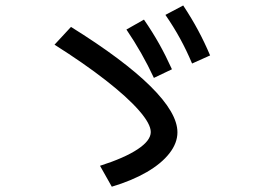

<svg xmlns="http://www.w3.org/2000/svg" viewBox="-20 -747 978 717"><path d="M543 -253.9Q543 -284.2 499.3 -334.2Q455.6 -384.3 374.5 -447.5Q293.5 -510.7 183.6 -580.1L245.1 -646.5Q441.9 -523.9 542.2 -424.6Q642.6 -325.2 642.6 -252.9Q642.6 -212.9 612.8 -174.6Q583 -136.2 527.8 -104.2Q472.7 -72.3 397.5 -49.8L353.5 -127.9Q445.3 -157.2 494.1 -189.7Q543 -222.2 543 -253.9ZM452.1 -636.7 517.6 -673.8Q549.8 -627 574.5 -583Q599.1 -539.1 622.1 -488.3L554.7 -456.1Q511.2 -549.8 452.1 -636.7ZM597.7 -691.4 664.1 -726.6Q695.8 -678.7 719.7 -634Q743.7 -589.4 764.6 -540L697.3 -509.8Q676.3 -559.6 652.3 -603.3Q628.4 -647 597.7 -691.4Z"/></svg>

Font: Pretendard JP Medium
Style: Regular
Weight: 500
Designer: Base glyphs from Inter by Rasmus Andersson; Hangeul glyphs from Noto Sans CJK(Source Han Sans) by Jang Soo-young and Kan
Foundry: Kil Hyung-jin
Version: Version 1.309